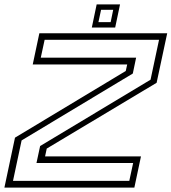

<svg xmlns="http://www.w3.org/2000/svg" viewBox="-34 -851 778 871"><path d="M-14 0 34 -226.5 536.5 -529 543 -558.5H114.5L144.5 -700H724.5L676.5 -475.5L178 -177L170.5 -141.5H605.5L575.5 0ZM25 -30.5H552.5L570 -111.5H131.5L148 -188.5L649 -489.5L687.5 -670.5H168.5L151 -589.5H583.5L568.5 -517.5L64 -214ZM382.5 -726 404.5 -831H510.5L488.5 -726ZM412.5 -750.5H468L479.5 -806.5H424.5Z"/></svg>

Font: Tourney Expanded Light
Style: Italic
Weight: 300
Width: 7
Italic angle: -12°
Designer: Tyler Finck
Foundry: Etcetera Type Co
Version: Version 1.010; ttfautohint (v1.8.3)